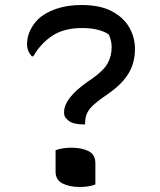

<svg xmlns="http://www.w3.org/2000/svg" viewBox="-20 -740 640 767"><path d="M305 -720Q381 -720 428 -694.5Q475 -669 497 -629.5Q519 -590 519 -547V-542Q519 -490 494 -447.5Q469 -405 413 -366L389 -349Q347 -319 333.5 -298Q320 -277 320 -250V-243H313Q274 -243 255 -257Q236 -271 236 -287V-292Q236 -347 328 -412L351 -428Q396 -460 411 -489Q426 -518 426 -551Q426 -567 422.5 -580Q419 -593 414 -603Q375 -628 308 -628Q236 -628 189.5 -597.5Q143 -567 113 -515H107Q88 -536 88 -563Q88 -592 100 -617.5Q112 -643 132 -663Q159 -689 204 -704.5Q249 -720 305 -720ZM361 -3Q348 2 332 4.5Q316 7 299 7Q258 7 230 -7Q202 -21 202 -55V-140Q216 -145 232 -147.5Q248 -150 265 -150Q306 -150 333.5 -136.5Q361 -123 361 -88Z"/></svg>

Font: Recursive Sn Csl St
Style: Regular
Weight: 400
Version: Version 1.079;hotconv 1.0.112;makeotfexe 2.5.65598; ttfautoh